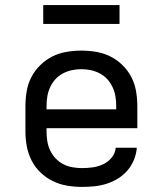

<svg xmlns="http://www.w3.org/2000/svg" viewBox="-20 -727 640 755"><path d="M302 8Q273 8 243.5 3Q214 -2 187.5 -15Q161 -28 139.5 -48.5Q118 -69 104.5 -95.5Q91 -122 85.5 -151Q80 -180 80 -210V-310Q80 -339 85 -368.5Q90 -398 103.5 -424Q117 -450 138.5 -471Q160 -492 186 -505Q212 -518 241.5 -523Q271 -528 300 -528Q329 -528 358.5 -523Q388 -518 414 -505Q440 -492 461.5 -471Q483 -450 496.5 -424Q510 -398 515 -368.5Q520 -339 520 -310V-223H163V-210Q163 -191 166 -172Q169 -153 177 -136Q185 -119 198.5 -104.5Q212 -90 228.5 -81.5Q245 -73 264 -69.5Q283 -66 302 -66Q324 -66 345 -69Q366 -72 385.5 -81Q405 -90 419 -107Q433 -124 435 -146H518Q516 -121 506.5 -98Q497 -75 481 -56.5Q465 -38 444 -25Q423 -12 399.5 -4.5Q376 3 351.5 5.5Q327 8 302 8ZM163 -297H437V-310Q437 -329 434 -347.5Q431 -366 423 -383.5Q415 -401 402.5 -415Q390 -429 373 -438Q356 -447 337.5 -451Q319 -455 300 -455Q281 -455 262.5 -451Q244 -447 227 -438Q210 -429 197.5 -415Q185 -401 177 -383.5Q169 -366 166 -347.5Q163 -329 163 -310ZM150 -633V-707H450V-633Z"/></svg>

Font: Zed Mono Extended
Style: Regular
Weight: 400
Width: 7
Monospace: yes
Designer: Belleve Invis
Foundry: Belleve Invis
Version: Version 1.0.0; ttfautohint (v1.8.4)